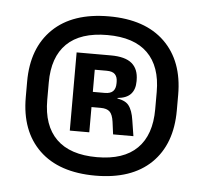

<svg xmlns="http://www.w3.org/2000/svg" viewBox="-38 -688 496 466"><g transform="rotate(5 210.0 -455.0)"><path d="M210 -261Q121.5 -261 73.5 -307.2Q25.5 -353.5 25.5 -436V-474Q25.5 -556 73.5 -602.5Q121.5 -649 210 -649Q298 -649 345.8 -602.5Q393.5 -556 393.5 -474V-436Q393.5 -353.5 345.8 -307.2Q298 -261 210 -261ZM210 -306Q275 -306 308 -338.8Q341 -371.5 341 -434V-476.5Q341 -538.5 308 -571Q275 -603.5 210 -603.5Q144.5 -603.5 111.2 -571Q78 -538.5 78 -476.5V-434Q78 -371.5 111.2 -338.8Q144.5 -306 210 -306ZM244.5 -364.5 240.5 -395Q238 -412.5 231 -419.2Q224 -426 209 -426H171.5V-463H215.5Q229.5 -463 235.8 -469.5Q242 -476 242 -488.5V-492.5Q242 -504 236 -510.5Q230 -517 215.5 -517H171V-555H222.5Q257.5 -555 273.8 -541.2Q290 -527.5 290 -500.5V-497.5Q290 -478 279.8 -466.8Q269.5 -455.5 247.5 -453.5V-447.5L239.5 -453Q265 -451 274.8 -439Q284.5 -427 288 -402.5L294 -364.5ZM139 -364.5V-555H186.5V-450.5V-434.5V-364.5Z"/></g></svg>

Font: Anek Latin Medium SemiBold
Style: Regular
Weight: 600
Version: Version 1.003